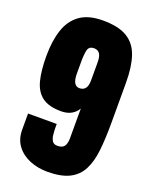

<svg xmlns="http://www.w3.org/2000/svg" viewBox="-160 -951 815 1042"><g transform="rotate(20 247.0 -429.5)"><path d="M245.6 7.8Q191.4 7.8 144.5 -11Q97.7 -29.8 68.8 -67.4Q40 -105 40 -160.6V-253.4H205.6V-235.8Q205.6 -214.4 207.8 -192.9Q210 -171.4 219 -157.2Q228 -143.1 248.5 -143.1Q277.3 -143.1 288.6 -158.9Q299.8 -174.8 299.8 -204.6V-377Q287.6 -354.5 263.2 -340.3Q238.8 -326.2 203.6 -326.2Q132.8 -326.2 94.2 -354.7Q55.7 -383.3 41 -439.9Q26.4 -496.6 26.4 -581.5Q26.4 -667.5 47.4 -731.7Q68.4 -795.9 117.4 -831.5Q166.5 -867.2 250.5 -867.2Q340.3 -867.2 390.6 -836.7Q440.9 -806.2 461.7 -744.9Q482.4 -683.6 482.4 -591.3V-358.9Q482.4 -269.5 474.9 -201.2Q467.3 -132.8 443.4 -86.4Q419.4 -40 372.1 -16.1Q324.7 7.8 245.6 7.8ZM254.4 -478Q299.8 -478 299.8 -539.1V-645.5Q299.8 -709 256.8 -709Q226.6 -709 220.7 -683.3Q214.8 -657.7 214.8 -617.7V-548.3Q214.8 -478 254.4 -478Z"/></g></svg>

Font: webenart
Style: Regular
Weight: 400
Designer: Vernon Adams
Foundry: Vernon Adams
Version: Version 2.116; ttfautohint (v1.8.3)